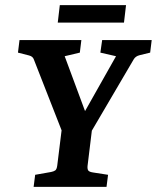

<svg xmlns="http://www.w3.org/2000/svg" viewBox="-20 -728 611 748"><path d="M231 -192 112 -496Q110 -502 105.5 -506Q101 -510 93 -512L50 -523L56 -572H297L291 -523L232 -509L324 -261H292L432 -509L371 -523L378 -572H571L565 -523L524 -513Q508 -509 501 -497L322 -192ZM111 0 117 -47 179 -58Q189 -60 195 -64Q201 -68 203 -83L222 -237H340L321 -81Q320 -68 324.5 -63Q329 -58 343 -56L401 -47L395 0ZM213 -708H471L463 -640H205Z"/></svg>

Font: Rasa SemiBold
Style: Italic
Weight: 600
Italic angle: -7.10001°
Designer: Anna Giedrys (Yrsa+Rasa design), David Brezina (Yrsa art-direction, Rasa art-direction, design)
Foundry: Rosetta Type Foundry
Version: Version 2.004